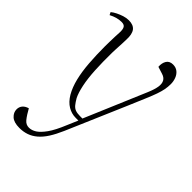

<svg xmlns="http://www.w3.org/2000/svg" viewBox="-221 -616 940 940"><g transform="rotate(45 249.0 -146.0)"><path d="M260 85Q243 124 225.5 151.5Q208 179 187.5 196.5Q167 214 144 222Q121 230 94 230Q56 230 38 213.5Q20 197 20 175Q20 159 29.5 147Q39 135 59 129L75 156Q84 170 91.5 179Q99 188 107.5 192Q116 196 126 196Q145 196 164 184Q183 172 204.5 142Q226 112 249 56L273 0H254Q226 0 200.5 -15Q175 -30 156 -62Q137 -95 126.5 -138.5Q116 -182 112 -235.5Q108 -289 108 -348Q108 -364 108.5 -382.5Q109 -401 109.5 -418.5Q110 -436 111 -448Q112 -471 105.5 -481Q99 -491 82 -491Q65 -491 49 -486.5Q33 -482 16 -473L9 -487Q20 -496 35 -503.5Q50 -511 67 -516.5Q84 -522 101 -522Q133 -522 147 -503.5Q161 -485 159 -446Q159 -438 158 -417.5Q157 -397 156 -378Q155 -359 155 -352Q154 -286 157 -231.5Q160 -177 168.5 -136.5Q177 -96 189 -72Q200 -53 209.5 -41.5Q219 -30 231.5 -25.5Q244 -21 263 -21H280L415 -339Q429 -372 432.5 -394.5Q436 -417 428 -431.5Q420 -446 399 -452L364 -463Q362 -488 372.5 -505Q383 -522 407 -522Q427 -522 440.5 -511Q454 -500 460.5 -482.5Q467 -465 467 -446Q467 -427 463.5 -408.5Q460 -390 452 -367Q444 -344 429.5 -310Q415 -276 393 -224Z"/></g></svg>

Font: Literata 60pt ExtraLight
Style: Italic
Weight: 250
Italic angle: -2°
Designer: Latin by Veronika Burian and Jose Scaglione. Greek by Irene Vlachou. Cyrillic by Vera Evstafieva
Foundry: TypeTogether
Version: Version 3.103;gftools[0.9.29]